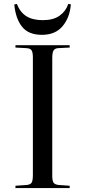

<svg xmlns="http://www.w3.org/2000/svg" viewBox="-20 -961 435 981"><path d="M59 0V-12L117 -16Q136 -18 142 -28.5Q148 -39 148 -67V-668Q148 -693 141.5 -703.5Q135 -714 115 -715L59 -718V-730H336V-718L277 -715Q261 -714 254 -703.5Q247 -693 247 -664V-63Q247 -38 253.5 -28Q260 -18 279 -16L336 -12V0ZM194 -783Q126 -783 93 -824Q60 -865 53 -938L66 -941Q83 -898 115 -878Q147 -858 199 -858Q252 -858 284 -880.5Q316 -903 329 -941L342 -939Q337 -872 300 -827.5Q263 -783 194 -783Z"/></svg>

Font: Literata 72pt
Style: Regular
Weight: 400
Designer: Latin by Veronika Burian and Jose Scaglione. Greek by Irene Vlachou. Cyrillic by Vera Evstafieva.
Foundry: TypeTogether
Version: Version 3.002